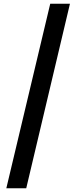

<svg xmlns="http://www.w3.org/2000/svg" viewBox="-20 -830 426 1032"><path d="M14 182 250 -810H356L121 182Z"/></svg>

Font: Noto Sans HK Thin ExtraBold
Style: Regular
Weight: 800
Version: Version 2.004-H2;hotconv 1.0.118;makeotfexe 2.5.65603